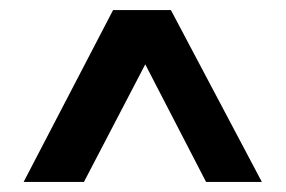

<svg xmlns="http://www.w3.org/2000/svg" viewBox="-20 -680 570 382"><path d="M269 -552 147 -318H27L205 -660H320L501 -318H390Z"/></svg>

Font: Panefresco 750wt
Style: Regular
Weight: 750
Foundry: Campivisivi & Chank Co
Version: Version 1.000